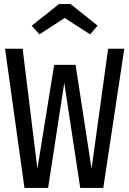

<svg xmlns="http://www.w3.org/2000/svg" viewBox="-20 -930 640 950"><path d="M329 -910 463 -803 426 -760 300 -841 175 -760 137 -803 272 -910ZM595 -689 491 0H377L298 -520L218 0H101L5 -689H92L165 -95L248 -609H354L433 -95L515 -689Z"/></svg>

Font: Fira Mono
Style: Regular
Weight: 400
Designer: Carrois Corporate & Edenspiekermann AG
Foundry: Carrois Corporate GbR & Edenspiekermann AG
Version: Version 3.206;PS 003.206;hotconv 1.0.70;makeotf.lib2.5.58329